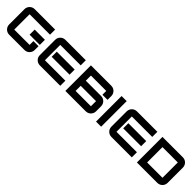

<svg xmlns="http://www.w3.org/2000/svg" viewBox="380 -2210 3719 3719"><g transform="rotate(45 2240.0 -350.0)"><path d="M70 -560V-140C70 -62.7 132.7 0 210 0H630C707.3 0 770 -62.7 770 -140V-245H630V-140H210V-560H770V-700H210C132.7 -700 70 -637.3 70 -560ZM490 -280H770V-420H490Z M910 -560V-140C910 -62.7 972.7 0 1050 0H1610V-140H1050V-560H1610V-700H1050C972.7 -700 910 -637.3 910 -560ZM1095 -280H1585V-420H1095Z M2450 -560C2450 -637.3 2387.3 -700 2310 -700H1750V0H2310C2387.3 0 2450 -62.7 2450 -140V-280C2450 -357.3 2387.3 -420 2310 -420H1890V-560H2310V-455H2450ZM1890 -140V-280H2310V-140Z M2730 -700H2590V0H2730Z M2870 -560V-140C2870 -62.7 2932.7 0 3010 0H3570V-140H3010V-560H3570V-700H3010C2932.7 -700 2870 -637.3 2870 -560ZM3055 -280H3545V-420H3055Z M4410 -560C4410 -637.3 4347.3 -700 4270 -700H3710V0H4270C4347.3 0 4410 -62.7 4410 -140ZM3850 -140V-560H4270V-140Z"/></g></svg>

Font: Abstante
Style: Regular
Weight: 500
Designer: Valerio Brotto (Silverblur_type)
Version: Version 1.000;Glyphs 3.1.2 (3151)